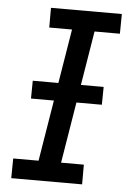

<svg xmlns="http://www.w3.org/2000/svg" viewBox="-53 -775 556 815"><g transform="rotate(5 225.0 -367.5)"><path d="M26 0 27 -84H135L228 -651H131V-735H433L432 -651H324L231 -84H328V0ZM80 -344 81 -420H383L382 -344Z"/></g></svg>

Font: Iosevka Etoile Medium
Style: Italic
Weight: 500
Italic angle: -9°
Designer: Belleve Invis
Foundry: Belleve Invis
Version: Version 22.1.2; ttfautohint (v1.8.4)